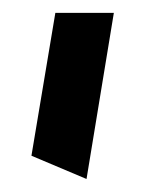

<svg xmlns="http://www.w3.org/2000/svg" viewBox="-20 -874 225 298"><path d="M114.3 -596.2 28.8 -632.3 65.9 -854H156.7Z"/></svg>

Font: Pinar-DS4-FD ExtraBold
Style: Regular
Weight: 800
Designer: Amin Abedi
Version: Version 3.000